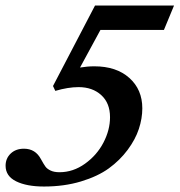

<svg xmlns="http://www.w3.org/2000/svg" viewBox="-51 -663 649 694"><path d="M107.9 11.2Q45.4 11.2 7.3 -7.6Q-30.8 -26.4 -30.8 -64Q-30.8 -90.3 -12.5 -107.9Q5.9 -125.5 35.6 -125.5Q77.1 -125.5 97.2 -87.4Q107.4 -68.8 113.3 -60.8Q119.1 -52.7 131.8 -46.6Q144.5 -40.5 164.1 -40.5Q213.4 -40.5 256.3 -71.3Q299.3 -102.1 323 -147.7Q346.7 -193.4 346.7 -239.3Q346.7 -290.5 314.9 -319.3Q283.2 -348.1 232.9 -348.1Q195.3 -348.1 148.9 -334.5L140.6 -352.1L292.5 -643.1H578.1L541.5 -554.7H312L238.3 -418.9Q264.6 -423.3 290 -423.3Q369.6 -423.3 416.5 -381.3Q463.4 -339.4 463.4 -271.5Q463.4 -234.9 450.9 -197Q438.5 -159.2 410.4 -121.3Q382.3 -83.5 342.3 -54.4Q302.2 -25.4 241.5 -7.1Q180.7 11.2 107.9 11.2Z"/></svg>

Font: Elstob 6pt
Style: Italic
Weight: 700
Italic angle: -20°
Designer: Peter S. Baker
Version: Version 1.015